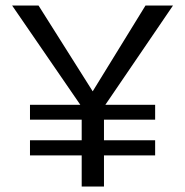

<svg xmlns="http://www.w3.org/2000/svg" viewBox="-20 -678 673 698"><path d="M609 -658 363 -297H544V-243H358V-168H544V-113H358V0H277V-113H89V-168H277V-243H89V-297H272L24 -658H120L317 -346L509 -658Z"/></svg>

Font: EauTestText Medium
Style: Regular
Weight: 500
Designer: Christian Thalmann (Catharsis Fonts)
Version: Version 0.001;PS 000.001;hotconv 1.0.88;makeotf.lib2.5.64775